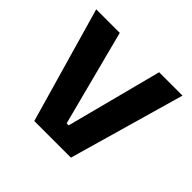

<svg xmlns="http://www.w3.org/2000/svg" viewBox="-126 -628 767 767"><g transform="rotate(45 257.0 -245.0)"><path d="M263.5 -85 369 -490.5H501L361 0H154L13.5 -490.5H146.5L252 -85Z"/></g></svg>

Font: Anek Tamil SemiBold
Style: Regular
Weight: 600
Version: Version 1.003